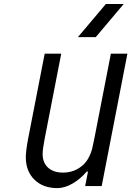

<svg xmlns="http://www.w3.org/2000/svg" viewBox="-20 -937 707 967"><path d="M372.4 -750 513 -916.7H602.9L462.2 -750ZM194.7 -161.5Q194.7 -117.2 222.3 -92.4Q250 -67.7 296.9 -67.7Q358.1 -67.7 400.4 -108.1Q417.3 -124.3 428.4 -146.5Q439.5 -168.6 443.7 -185.9Q447.9 -203.1 455.1 -238.9L538.4 -666.7H621.7L492.2 0H408.9L423.2 -72.9H416.7Q384.8 -35.2 345.1 -12.4Q305.3 10.4 268.9 10.4Q196.6 10.4 153.3 -32.2Q110 -74.9 110 -145.2Q110 -176.4 121.7 -238.9L205.1 -666.7H288.4L205.1 -238.9Q194.7 -185.5 194.7 -161.5Z"/></svg>

Font: Monoid
Style: Italic
Weight: 400
Width: 4
Italic angle: -11°
Monospace: yes
Version: Version 0.61